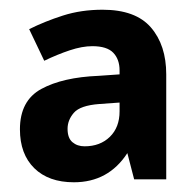

<svg xmlns="http://www.w3.org/2000/svg" viewBox="-20 -808 404 395"><path d="M191 -788Q259 -788 290.5 -751.5Q322 -715 322 -655V-439H256L242 -493Q203 -433 132 -433Q80 -433 50.5 -462Q21 -491 21 -542Q21 -601 65 -625Q109 -649 183 -652L226 -655V-663Q226 -686 213 -699.5Q200 -713 170 -713Q149 -713 123.5 -704.5Q98 -696 71 -683L40 -748Q72 -764 109.5 -776Q147 -788 191 -788ZM184 -594Q145 -591 132 -576Q119 -561 119 -543Q119 -524 129 -515.5Q139 -507 154 -507Q186 -507 206 -526.5Q226 -546 226 -579V-597Z"/></svg>

Font: Noto Sans Malayalam UI SemiCondensed
Style: Bold
Weight: 700
Width: 4
Designer: Jelle Bosma - Monotype Design Team
Foundry: Monotype Imaging Inc.
Version: Version 2.104; ttfautohint (v1.8.4.7-5d5b)